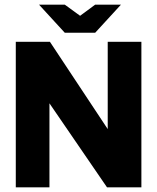

<svg xmlns="http://www.w3.org/2000/svg" viewBox="-20 -807 677 827"><path d="M589 0H441L193 -362V0H48V-627H195L444 -251V-627H589ZM259 -787 325 -739 390 -787H501L390 -666H259L148 -787Z"/></svg>

Font: Blinker
Style: Regular
Weight: 400
Designer: Juergen Huber
Foundry: supertype
Version: 1.017